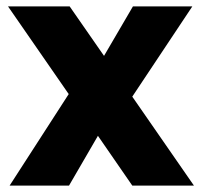

<svg xmlns="http://www.w3.org/2000/svg" viewBox="-20 -578 628 598"><path d="M392 0 285 -155 195 0H10L194 -285L5 -558H197L304 -404L394 -558H579L392 -277L584 0Z"/></svg>

Font: Poppins A&M
Style: Bold-A&M
Weight: 700
Designer: Ninad Kale (Devanagari), Jonny Pinhorn (Latin)
Foundry: Indian Type Foundry
Version: 4.004